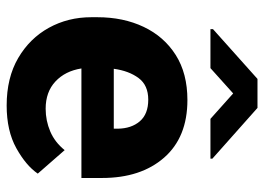

<svg xmlns="http://www.w3.org/2000/svg" viewBox="-129 -661 800 582"><g transform="rotate(90 271.0 -370.0)"><path d="M299.8 9.8Q215.8 9.8 156 -25.1Q96.2 -60.1 64.2 -118.2Q32.2 -176.3 32.2 -246.6V-265.1Q32.2 -343.8 61.5 -405.5Q90.8 -467.3 146.7 -502.7Q202.6 -538.1 283.2 -538.1Q396 -538.1 457.8 -467.5Q519.5 -397 519.5 -279.3V-216.8H187.5Q195.3 -167.5 227.1 -137.9Q258.8 -108.4 309.6 -108.4Q345.7 -108.4 378.4 -122.3Q411.1 -136.2 435.1 -166L506.3 -84.5Q481.9 -48.8 429.2 -19.5Q376.5 9.8 299.8 9.8ZM282.2 -419.4Q238.3 -419.4 216.6 -390.1Q194.8 -360.8 188.5 -314.9H370.1V-326.7Q369.6 -368.2 347.7 -393.8Q325.7 -419.4 282.2 -419.4ZM307.1 -750.5 460.9 -613.8V-607.9H340.3L263.2 -676.8L186.5 -607.9H68.4V-615.7L219.2 -750.5Z"/></g></svg>

Font: Vazirmatn FD ExtraBold
Style: Regular
Weight: 800
Designer: Saber Rastikerdar
Foundry: Saber Rastikerdar
Version: Version 33.003